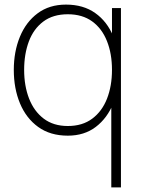

<svg xmlns="http://www.w3.org/2000/svg" viewBox="-20 -575 616 835"><path d="M275 15Q198.5 15 146.2 -22.8Q94 -60.5 67 -125.2Q40 -190 40 -271Q40 -350.5 66.5 -415Q93 -479.5 143.8 -517.2Q194.5 -555 267 -555Q342.5 -555 394.2 -518.2Q446 -481.5 472.5 -417.2Q499 -353 499 -271Q499 -190.5 472.8 -125.8Q446.5 -61 396.5 -23Q346.5 15 275 15ZM275 -27Q338.5 -27 381.2 -59Q424 -91 445.5 -146.2Q467 -201.5 467 -271Q467 -341.5 445.2 -396.2Q423.5 -451 380.8 -482Q338 -513 275 -513Q210.5 -513 168.2 -481.2Q126 -449.5 105.5 -394.8Q85 -340 85 -271Q85 -201.5 106.5 -146.2Q128 -91 170.2 -59Q212.5 -27 275 -27ZM506 240H464V-115H467V-540H506Z"/></svg>

Font: Manrope Variable Light
Style: Regular
Weight: 200
Designer: Mikhail Sharanda
Foundry: Mikhail Sharanda
Version: Version 4.505